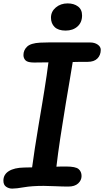

<svg xmlns="http://www.w3.org/2000/svg" viewBox="-37 -1092 613 1130"><path d="M35 18Q15 18 -1 7Q-17 -4 -17 -29Q-17 -65 15 -85Q47 -105 105 -106Q114 -106 126 -106.5Q138 -107 152 -107Q158 -153 168 -218.5Q178 -284 190 -355Q196 -391 201.5 -423.5Q207 -456 212 -486Q218 -521 224.5 -563Q231 -605 237.5 -647.5Q244 -690 248 -725Q228 -725 207 -724.5Q186 -724 164 -724Q126 -724 113.5 -736.5Q101 -749 101 -768Q101 -797 122.5 -817.5Q144 -838 199 -841Q219 -842 255.5 -842.5Q292 -843 335.5 -842.5Q379 -842 421 -842Q463 -842 494 -842Q520 -842 538 -829.5Q556 -817 556 -799Q556 -768 536.5 -748Q517 -728 479 -728Q459 -728 436 -728Q413 -728 391 -727Q384 -681 373 -618Q362 -555 351 -488L330 -357Q324 -321 317.5 -277.5Q311 -234 305 -190.5Q299 -147 295 -111Q311 -112 325.5 -112Q340 -112 352 -112Q408 -112 425.5 -97Q443 -82 443 -56Q443 -31 423 -12.5Q403 6 365 6Q331 6 289.5 4Q248 2 220 2Q150 2 104.5 10Q59 18 35 18ZM349 -912Q306 -912 284.5 -933Q263 -954 263 -988Q263 -1024 291.5 -1048Q320 -1072 361 -1072Q398 -1072 422 -1054Q446 -1036 446 -1001Q446 -960 419 -936Q392 -912 349 -912Z"/></svg>

Font: Pacifico
Style: Regular
Weight: 400
Designer: Vernon Adams
Foundry: Vernon Adams
Version: Version 3.010; ttfautohint (v1.8.4.7-5d5b)